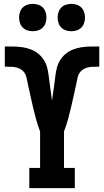

<svg xmlns="http://www.w3.org/2000/svg" viewBox="-20 -976 540 996"><path d="M132 0V-105H188V-294Q176 -325 167.5 -356Q159 -387 151.5 -419Q144 -451 137 -483Q130 -515 123 -547V-548Q120 -560 117.5 -573Q115 -586 108 -597Q101 -608 89.5 -615.5Q78 -623 65.5 -626Q53 -629 40 -629.5Q27 -630 14 -630Q12 -630 9.5 -630Q7 -630 5 -630V-735Q6 -735 6.5 -735Q7 -735 7 -735H9Q10 -735 11 -735Q12 -735 12 -735Q34 -735 56 -734.5Q78 -734 99.5 -730.5Q121 -727 141.5 -719Q162 -711 178.5 -697.5Q195 -684 207 -665.5Q219 -647 224.5 -626Q230 -605 232.5 -583.5Q235 -562 238 -540.5Q241 -519 244 -497.5Q247 -476 250 -454Q253 -476 256 -497.5Q259 -519 262 -540.5Q265 -562 267.5 -583.5Q270 -605 275.5 -626Q281 -647 293 -665.5Q305 -684 321.5 -697.5Q338 -711 358.5 -719Q379 -727 400.5 -730.5Q422 -734 444 -734.5Q466 -735 488 -735Q488 -735 489 -735Q490 -735 491 -735H493Q493 -735 493.5 -735Q494 -735 495 -735V-630Q493 -630 490.5 -630Q488 -630 486 -630Q473 -630 460 -629.5Q447 -629 434.5 -626Q422 -623 410.5 -615.5Q399 -608 392 -597Q385 -586 382.5 -573Q380 -560 377 -548V-547Q370 -515 363 -483Q356 -451 348.5 -419Q341 -387 332.5 -356Q324 -325 312 -294V-105H368V0ZM350 -814Q336 -814 322 -818.5Q308 -823 298 -833Q288 -843 283.5 -857Q279 -871 279 -885Q279 -899 283.5 -913Q288 -927 298 -937Q308 -947 322 -951.5Q336 -956 350 -956Q364 -956 378 -951.5Q392 -947 402 -937Q412 -927 416.5 -913Q421 -899 421 -885Q421 -871 416.5 -857Q412 -843 402 -833Q392 -823 378 -818.5Q364 -814 350 -814ZM150 -814Q136 -814 122 -818.5Q108 -823 98 -833Q88 -843 83.5 -857Q79 -871 79 -885Q79 -899 83.5 -913Q88 -927 98 -937Q108 -947 122 -951.5Q136 -956 150 -956Q164 -956 178 -951.5Q192 -947 202 -937Q212 -927 216.5 -913Q221 -899 221 -885Q221 -871 216.5 -857Q212 -843 202 -833Q192 -823 178 -818.5Q164 -814 150 -814Z"/></svg>

Font: Iosevka Slab Extrabold
Style: Regular
Weight: 800
Monospace: yes
Designer: Belleve Invis
Foundry: Belleve Invis
Version: Version 11.1.1; ttfautohint (v1.8.3)